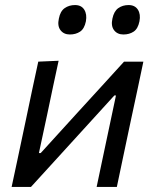

<svg xmlns="http://www.w3.org/2000/svg" viewBox="-20 -740 614 760"><path d="M26 0Q38 -55.5 48.8 -106.5Q59.5 -157.5 72.5 -218.5L83 -268Q97 -335 108.2 -388Q119.5 -441 131.5 -496L212 -499.5Q200.5 -447 190 -397.2Q179.5 -347.5 166.5 -285.5L134 -134H141L288 -295.5Q332.5 -344 378.8 -394.8Q425 -445.5 471 -496H547.5Q536 -440.5 524.8 -388.2Q513.5 -336 499 -268L488.5 -218.5Q475.5 -157.5 464.8 -106.2Q454 -55 442.5 0H362.5Q373.5 -53.5 384 -102.2Q394.5 -151 406.5 -208.5L439 -362H432.5L289 -204.5Q243.5 -154.5 196.5 -103Q149.5 -51.5 102.5 0ZM468.5 -603.5Q444.5 -603.5 431.5 -620.5Q418.5 -637.5 425 -666.5Q431 -695.5 448.2 -707.8Q465.5 -720 489 -720Q514 -720 525.8 -701.8Q537.5 -683.5 532 -655.5Q526 -626 509 -614.8Q492 -603.5 468.5 -603.5ZM256.5 -603.5Q232.5 -603.5 219.5 -620.5Q206.5 -637.5 213 -666.5Q218.5 -695.5 236 -707.8Q253.5 -720 277 -720Q302 -720 313.5 -701.8Q325 -683.5 320 -655.5Q314 -626 297 -614.8Q280 -603.5 256.5 -603.5Z"/></svg>

Font: Commissioner
Style: Italic
Weight: 400
Italic angle: -12°
Designer: Kostas Bartsokas
Foundry: Kostas Bartsokas
Version: Version 1.000; ttfautohint (v1.8.3)